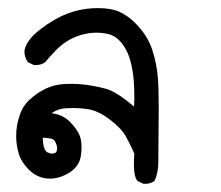

<svg xmlns="http://www.w3.org/2000/svg" viewBox="-20 -261 540 469"><path d="M367.7 5.9 366.7 136.2Q366.7 159.2 357.9 180.2L356.9 181.2Q347.7 188 335 188Q333.5 188 330.6 188L315.9 181.2Q312.5 176.8 310.8 171.6Q309.1 166.5 308.1 158.7Q307.1 150.9 307.1 139.6Q307.1 128.4 308.1 114.3Q299.3 93.8 287.8 73Q276.4 52.2 247.6 30.5Q218.8 8.8 192.9 5.4Q175.8 2.9 162.4 2.9Q148.9 2.9 141.4 3.4Q133.8 3.9 127.9 5.4Q116.2 8.3 106 15.6Q132.8 18.6 150.9 36.6Q172.9 59.1 177.2 78.6Q181.2 97.7 177.2 121.6Q172.9 147 146.5 162.6Q124 175.3 102.1 175.3Q71.8 175.3 49.8 152.8Q31.2 133.8 25.4 113Q19.5 92.3 19.5 70.8Q19.5 45.4 27.8 21.5Q35.2 -2 53.2 -18.3Q71.3 -34.7 91.6 -44.4Q111.8 -54.2 136.2 -55.7Q144.5 -56.2 149.7 -56.2Q154.8 -56.2 158 -56.2Q161.1 -56.2 164.6 -55.9Q168 -55.7 171.9 -55.7Q205.6 -53.2 239.7 -43.9Q265.1 -36.6 307.6 -0.5Q308.1 -15.1 308.1 -23.4Q308.1 -48.8 306.6 -64.9Q304.2 -93.8 296.9 -117.7Q288.1 -145.5 271 -162.6Q257.3 -176.3 237.8 -179.2Q226.6 -181.2 215.3 -181.2Q204.1 -181.2 193.4 -179.2Q147.9 -171.4 114.7 -136.2Q96.7 -117.7 90.8 -109.4Q81.1 -102.1 67.9 -102.1Q65.9 -102.1 63 -102.1L48.3 -108.9L47.4 -110.4Q39.6 -121.6 39.6 -136.7V-137.2Q44.9 -161.1 69.3 -181.9Q93.8 -202.6 123.5 -218.3Q168 -241.2 219.2 -241.2Q251 -241.2 271 -232.4Q291.5 -223.6 311 -204.1Q339.8 -174.8 351.3 -141.1Q362.8 -107.4 365.7 -70.3Q367.7 -42.5 367.7 5.9ZM117.2 110.8Q119.6 106.4 119.6 101.3Q119.6 96.2 117.2 90.3Q113.3 79.1 105 77.6Q96.2 76.2 84.5 75.2Q85 105.5 96.2 111.3Q102.5 114.3 107.4 114.3Q112.3 114.3 117.2 110.8Z"/></svg>

Font: Bakudai
Style: Medium
Weight: 500
Version: Version 1.48